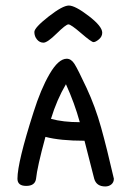

<svg xmlns="http://www.w3.org/2000/svg" viewBox="-20 -673 480 693"><path d="M349 -555Q349 -541 337 -531Q325 -521 317.5 -521Q310 -521 273 -553Q236 -585 227 -585Q218 -585 184.5 -552Q151 -519 137 -519Q123 -519 113.5 -530.5Q104 -542 104 -557.5Q104 -573 155 -613Q206 -653 228.5 -653Q251 -653 300 -615.5Q349 -578 349 -555ZM110 -27Q106 -2 74.5 -2Q43 -2 43 -28Q43 -87 101 -268Q127 -351 159 -406Q191 -461 221 -461Q237 -461 249 -442Q261 -423 292.5 -355.5Q324 -288 345 -212.5Q366 -137 391 -28Q391 -15 382 -7.5Q373 0 360 0Q328 0 320 -28L285 -165Q197 -165 144 -179Q114 -69 110 -27ZM218 -369Q185 -313 164 -244Q208 -232 268 -232Q249 -301 218 -369Z"/></svg>

Font: Patrick Hand SC
Style: Regular
Weight: 400
Designer: Patrick Wagesreiter
Foundry: Patrick Wagesreiter
Version: Version 1.003;PS 001.003;hotconv 1.0.70;makeotf.lib2.5.58329